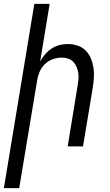

<svg xmlns="http://www.w3.org/2000/svg" viewBox="-48 -755 568 990"><path d="M-28 215 129 -735H208L159 -438Q170 -458 184.5 -475Q199 -492 218 -504.5Q237 -517 258.5 -522.5Q280 -528 301 -528Q327 -528 351.5 -520Q376 -512 393.5 -494.5Q411 -477 420.5 -454Q430 -431 434 -405.5Q438 -380 436 -353.5Q434 -327 430 -301L380 0H301L352 -312Q355 -329 356.5 -346Q358 -363 355.5 -379.5Q353 -396 346.5 -411Q340 -426 329 -437Q318 -448 302.5 -453Q287 -458 270 -458Q247 -458 223.5 -449.5Q200 -441 182.5 -423.5Q165 -406 155.5 -383Q146 -360 143 -337L51 215Z"/></svg>

Font: Iosevka Term Curly
Style: Italic
Weight: 400
Italic angle: -9°
Designer: Belleve Invis
Foundry: Belleve Invis
Version: Version 32.3.0